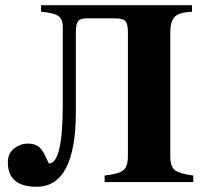

<svg xmlns="http://www.w3.org/2000/svg" viewBox="-20 -696 778 734"><path d="M137 -676H714V-651Q662 -649 646.5 -630Q631 -611 631 -575V-100Q631 -60 648 -46Q665 -32 719 -25V0H380V-25Q435 -31 452 -45.5Q469 -60 469 -99V-572Q469 -604 459.5 -615Q450 -626 419 -626H313Q287 -626 278.5 -615Q270 -604 270 -572V-269Q270 18 120 18Q10 18 10 -75Q10 -110 34 -128.5Q58 -147 86 -147Q102 -147 114.5 -142.5Q127 -138 135.5 -127.5Q144 -117 148 -110Q152 -103 158 -89L167 -71Q220 -71 220 -297V-595Q220 -622 203.5 -634.5Q187 -647 137 -651Z"/></svg>

Font: STIX
Style: Bold
Weight: 700
Designer: MicroPress Inc., with final additions and corrections provided by Coen Hoffman, Elsevier (retired)
Version: Version 1.1.1